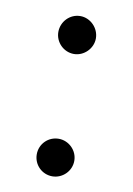

<svg xmlns="http://www.w3.org/2000/svg" viewBox="-61 -490 376 544"><g transform="rotate(10 126.5 -217.5)"><path d="M127 -339C156 -339 181 -364 181 -393C181 -423 156 -448 127 -448C97 -448 73 -423 73 -393C73 -364 97 -339 127 -339ZM127 13C156 13 181 -11 181 -41C181 -71 156 -95 127 -95C97 -95 73 -71 73 -41C73 -11 97 13 127 13Z"/></g></svg>

Font: Arima Koshi
Style: Regular
Weight: 400
Designer: Joana Correia and Natanael Gama
Foundry: NDISCOVER
Version: Version 1.019;PS 001.019;hotconv 1.0.88;makeotf.lib2.5.64775